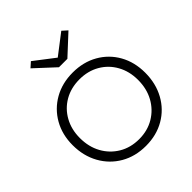

<svg xmlns="http://www.w3.org/2000/svg" viewBox="-201 -859 1001 1001"><g transform="rotate(-45 299.5 -358.5)"><path d="M300 10Q222 10 161.5 -25Q101 -60 66.5 -122Q32 -184 32 -263Q32 -341 66.5 -401.5Q101 -462 161.5 -496.5Q222 -531 300 -531Q378 -531 438.5 -496.5Q499 -462 533 -401.5Q567 -341 567 -263Q567 -184 533 -122Q499 -60 438.5 -25Q378 10 300 10ZM300 -40Q362 -40 410.5 -69Q459 -98 486.5 -148Q514 -198 514 -263Q514 -326 486.5 -375.5Q459 -425 410.5 -453Q362 -481 300 -481Q237 -481 188.5 -453Q140 -425 112.5 -375.5Q85 -326 85 -263Q85 -198 112.5 -148Q140 -98 188.5 -69Q237 -40 300 -40ZM269 -601 160 -702 188 -727 300 -641 412 -727 440 -702 331 -601Z"/></g></svg>

Font: Lexend Deca ExtraLight
Style: Regular
Weight: 200
Designer: Bonnie Shaver-Troup, Thomas Jockin
Foundry: Lexend
Version: Version 1.008; ttfautohint (v1.8.4.7-5d5b)